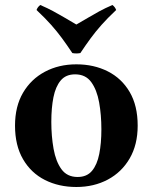

<svg xmlns="http://www.w3.org/2000/svg" viewBox="-20 -732 610 767"><path d="M280 -435Q243 -435 222.5 -410.5Q202 -386 193.5 -343.5Q185 -301 185 -245Q185 -188 194 -137.5Q203 -87 225.5 -56Q248 -25 290 -25L285 15Q215 15 159.5 -13Q104 -41 72 -96Q40 -151 40 -230Q40 -307 72 -361.5Q104 -416 159.5 -445.5Q215 -475 285 -475ZM290 -25Q327 -25 347.5 -49.5Q368 -74 376.5 -117Q385 -160 385 -215Q385 -273 376 -323Q367 -373 344.5 -404Q322 -435 280 -435L285 -475Q355 -475 410.5 -447Q466 -419 498 -364.5Q530 -310 530 -230Q530 -154 498 -99Q466 -44 410.5 -14.5Q355 15 285 15ZM429 -712Q440 -704 444 -692Q409 -659 385.5 -632.5Q362 -606 342.5 -579.5Q323 -553 301 -520Q285 -517 269 -520Q247 -553 227.5 -579.5Q208 -606 184.5 -632.5Q161 -659 126 -692Q130 -704 141 -712Q171 -699 193 -687Q215 -675 236.5 -662.5Q258 -650 285 -634Q313 -650 334 -662.5Q355 -675 377 -687Q399 -699 429 -712Z"/></svg>

Font: Poltawski Nowy
Style: Bold
Weight: 700
Designer: Adam Pótawski, Mateusz Machalski, Borys Kosmynka, Ania Wieluska
Foundry: Capitalics.wtf
Version: Version 1.001;gftools[0.9.25]